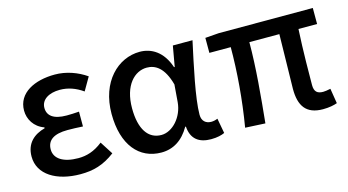

<svg xmlns="http://www.w3.org/2000/svg" viewBox="-68 -813 1950 1076"><g transform="rotate(-15 906.5 -275.5)"><path d="M288 13C363 13 422 -3 490 -54L442 -129C393 -90 347 -77 300 -77C213 -77 162 -110 162 -164C162 -218 202 -245 281 -245C309 -245 338 -244 370 -242V-328C343 -326 320 -325 298 -325C222 -325 188 -353 188 -398C188 -447 235 -474 297 -474C345 -474 389 -458 430 -429L474 -505C422 -541 358 -564 292 -564C176 -564 74 -516 74 -413C74 -363 103 -313 160 -293V-288C97 -271 48 -231 48 -153C48 -48 151 13 288 13Z M758 13C827 13 883 -22 923 -92H927C932 -18 977 13 1046 13C1082 13 1108 6 1125 -2L1109 -89C1097 -84 1084 -81 1072 -81C1041 -81 1018 -99 1018 -136C1018 -231 1058 -411 1088 -550H974L953 -431H949C917 -527 852 -564 785 -564C658 -564 543 -454 543 -268C543 -87 630 13 758 13ZM783 -82C707 -82 662 -147 662 -269C662 -403 730 -468 800 -468C849 -468 898 -440 926 -337L918 -236C911 -152 848 -82 783 -82Z M1695 13C1731 13 1759 7 1778 0L1764 -87C1745 -83 1731 -81 1721 -81C1687 -81 1670 -95 1670 -134C1670 -178 1671 -341 1678 -457H1786V-550H1240L1161 -544V-457H1285C1285 -317 1272 -153 1246 0L1362 6C1377 -144 1393 -310 1393 -457H1567C1566 -346 1561 -190 1561 -140C1561 -43 1597 13 1695 13Z"/></g></svg>

Font: Source Han Sans JP Medium
Style: Regular
Weight: 500
Designer: Ryoko NISHIZUKA 西塚涼子 (kana, bopomofo & ideographs); Paul D. Hunt (Latin, Greek & Cyrillic); Sandoll Communications 산돌커뮤니
Foundry: Adobe
Version: Version 2.002;hotconv 1.0.116;makeotfexe 2.5.65601